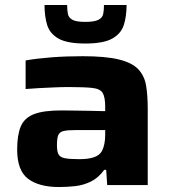

<svg xmlns="http://www.w3.org/2000/svg" viewBox="-20 -744 689 772"><path d="M217 8Q137 8 93 -25Q49 -58 49 -143Q49 -201 63.5 -235.5Q78 -270 116.5 -285Q155 -300 227 -300Q240 -300 270.5 -299.5Q301 -299 337.5 -298.5Q374 -298 403 -297V-314Q403 -353 393 -370Q383 -387 351 -390.5Q319 -394 254 -394Q228 -394 195.5 -392.5Q163 -391 133 -389.5Q103 -388 83 -386V-501Q129 -509 187 -513.5Q245 -518 312 -518Q404 -518 457.5 -505Q511 -492 536 -465.5Q561 -439 567.5 -399.5Q574 -360 574 -307V0H411L407 -61H399Q375 -28 344.5 -13.5Q314 1 281.5 4.5Q249 8 217 8ZM299 -104Q334 -104 357 -111.5Q380 -119 390 -137Q403 -162 403 -203V-221H283Q251 -221 235 -217Q219 -213 214 -200Q209 -187 209 -160Q209 -136 215 -124Q221 -112 240 -108Q259 -104 299 -104ZM323 -569Q250 -569 215 -589Q180 -609 169.5 -644Q159 -679 159 -724H250Q250 -703 253 -688Q256 -673 271 -664.5Q286 -656 323 -656Q360 -656 376 -664.5Q392 -673 395 -688Q398 -703 398 -724H489Q489 -679 478 -644Q467 -609 431.5 -589Q396 -569 323 -569Z"/></svg>

Font: Saira Expanded
Style: Bold
Weight: 700
Width: 7
Designer: Hector Gatti with collaboration of the Omnibus-Type team
Foundry: Omnibus-Type
Version: Version 1.100; ttfautohint (v1.8.3)